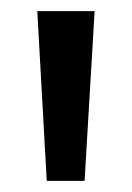

<svg xmlns="http://www.w3.org/2000/svg" viewBox="-20 -645 237 345"><path d="M47 -625H150L132 -320H64Z"/></svg>

Font: Yrsa SemiBold
Style: Regular
Weight: 600
Version: Version 2.004